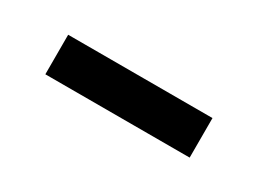

<svg xmlns="http://www.w3.org/2000/svg" viewBox="-22 -383 355 265"><g transform="rotate(30 155.5 -250.5)"><path d="M41 -219V-282H271V-219Z"/></g></svg>

Font: Source Sans 3
Style: Regular
Weight: 400
Designer: Paul D. Hunt
Foundry: Adobe
Version: Version 3.046;hotconv 1.0.118;makeotfexe 2.5.65603